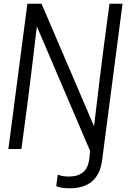

<svg xmlns="http://www.w3.org/2000/svg" viewBox="-20 -800 699 1031"><path d="M354 211Q304 211 282 199L290 138Q316 148 350 148Q398 148 426 125Q454 102 460 49L464 11L178 -658L148 -408Q139 -332 125 -225L95 0H25L127 -780H203L485 -122L515 -372Q524 -448 538 -555L568 -780H638L528 63Q507 211 354 211Z"/></svg>

Font: Tanohe Sans
Style: Italic
Weight: 400
Designer: Village Type and Design LLC & Cristiano Sobral
Foundry: Cooper Hewitt Smithsonian Design Museum
Version: Version 1.00;September 29, 2021;FontCreator 13.0.0.2655 64-b